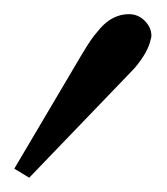

<svg xmlns="http://www.w3.org/2000/svg" viewBox="-23 -119 235 270"><path d="M158.2 -99.1Q171.4 -99.1 180.7 -89.6Q189.9 -80.1 189.9 -68.8Q189.9 -65.9 189 -64Q185.5 -45.9 166 -22.9L18.1 130.9L-2.9 118.2L91.8 -42Q99.1 -54.2 104 -61.5Q108.9 -68.8 117.7 -78.9Q126.5 -88.9 136.7 -94Q147 -99.1 158.2 -99.1Z"/></svg>

Font: Common Serif
Style: Bold Italic
Weight: 700
Italic angle: -12°
Designer: Philipp H. Poll, Khaled Hosny
Foundry: Stefan Peev, Context Ltd.
Version: Version 1.026